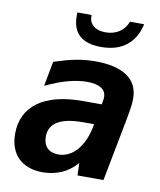

<svg xmlns="http://www.w3.org/2000/svg" viewBox="-87 -847 777 931"><g transform="rotate(10 301.0 -382.0)"><path d="M359.4 -633.3Q289.6 -633.3 253.7 -665Q217.8 -696.8 217.8 -762.2V-778.3H288.1V-772Q288.1 -742.2 309.6 -724.6Q331.1 -707 369.1 -707Q407.7 -707 436.3 -725.8Q464.8 -744.6 477.1 -778.3H546.9Q532.7 -710.4 485.6 -671.9Q438.5 -633.3 359.4 -633.3ZM186 14.2Q147.9 14.2 117.9 3.4Q87.9 -7.3 66.7 -27.8Q45.4 -48.3 34.2 -78.4Q22.9 -108.4 22.9 -147.5Q22.9 -197.8 42.2 -237.3Q61.5 -276.9 98.9 -304.2Q136.2 -331.5 191.2 -345.7Q246.1 -359.9 317.9 -359.9H412.1L416 -383.8Q416.5 -386.7 416.7 -389.4Q417 -392.1 417 -396Q417 -425.3 392.6 -440.2Q368.2 -455.1 322.8 -455.1Q279.8 -455.1 230.2 -441.7Q180.7 -428.2 121.1 -399.9L144 -522Q174.8 -532.2 201.4 -539.6Q228 -546.9 252.7 -551.5Q277.3 -556.2 300.3 -558.1Q323.2 -560.1 346.2 -560.1Q448.2 -560.1 502.7 -522.9Q557.1 -485.8 557.1 -412.6Q557.1 -393.1 553.5 -367.7Q549.8 -342.3 543.9 -312L483.9 0H356L354 -61Q321.3 -22.9 278.6 -4.4Q235.8 14.2 186 14.2ZM246.1 -84Q272.5 -84 296.1 -95.7Q319.8 -107.4 338.9 -129.9Q357.9 -152.3 371.6 -184.8Q385.3 -217.3 392.1 -258.8H336.9Q254.9 -258.8 213.4 -233.9Q171.9 -209 171.9 -158.7Q171.9 -123.5 191.4 -103.8Q210.9 -84 246.1 -84Z"/></g></svg>

Font: Hack
Style: Bold Italic
Weight: 700
Italic angle: -11°
Monospace: yes
Designer: Christopher Simpkins
Foundry: Christopher Simpkins
Version: Version 2.017; ttfautohint (v1.4.1) -l 4 -r 80 -G 350 -x 0 -